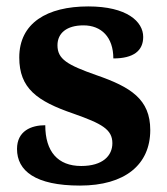

<svg xmlns="http://www.w3.org/2000/svg" viewBox="-20 -568 521 598"><path d="M229 10C369 10 448 -55 448 -163C448 -259 387 -297 280 -334C189 -366 159 -384 159 -427C159 -465 188 -489 240 -489C296 -489 333 -452 333 -386C396 -386 426 -410 426 -453C426 -501 375 -548 255 -548C126 -548 40 -496 40 -389C40 -293 95 -253 209 -214C297 -183 330 -165 330 -122C330 -83 300 -51 233 -51C160 -51 121 -96 121 -178C77 -178 33 -160 33 -104C33 -36 90 10 229 10Z"/></svg>

Font: Noto Serif Telugu
Style: Bold
Weight: 700
Designer: Jelle Bosma - Monotype Design Team
Foundry: Monotype Imaging Inc.
Version: Version 2.005